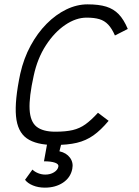

<svg xmlns="http://www.w3.org/2000/svg" viewBox="-20 -652 640 882"><path d="M430 -134 479 -97Q443 -54 409 -30Q375 -6 333 4Q291 14 230 14Q146 14 103 -16.5Q60 -47 53.5 -118.5Q47 -190 73 -313Q89 -384 120.5 -442Q152 -500 194 -542.5Q236 -585 284.5 -608.5Q333 -632 382 -632Q434 -632 468 -621.5Q502 -611 525.5 -586.5Q549 -562 567 -519L508 -489Q494 -521 477 -539Q460 -557 436.5 -564Q413 -571 378 -571Q329 -571 279.5 -537.5Q230 -504 191 -444Q152 -384 135 -305Q113 -206 116 -149.5Q119 -93 148 -70Q177 -47 234 -47Q282 -47 314 -54.5Q346 -62 372.5 -81Q399 -100 430 -134ZM186 210Q156 210 131.5 200Q107 190 95 174L129 127Q139 137 155 143.5Q171 150 188 150Q211 150 228 139.5Q245 129 248 114Q251 102 233 95.5Q215 89 182 89L199 -5H265L253 43Q285 50 301.5 72.5Q318 95 312 124Q304 164 269.5 187Q235 210 186 210Z"/></svg>

Font: Victor Mono Thin Light
Style: Italic
Weight: 300
Italic angle: -12°
Monospace: yes
Version: Version 1.561;gftools[0.9.30]